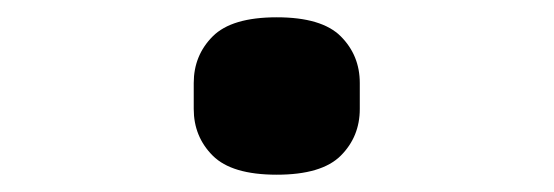

<svg xmlns="http://www.w3.org/2000/svg" viewBox="-20 -415 640 222"><path d="M300 -213Q248 -213 226 -235Q204 -257 204 -289V-319Q204 -351 226 -373Q248 -395 300 -395Q352 -395 374 -373Q396 -351 396 -319V-289Q396 -257 374 -235Q352 -213 300 -213Z"/></svg>

Font: IBM Plex Mono SemiBold
Style: Regular
Weight: 600
Monospace: yes
Designer: Mike Abbink, Paul van der Laan, Pieter van Rosmalen
Foundry: Bold Monday
Version: Version 2.3